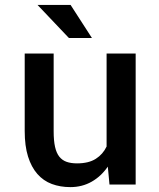

<svg xmlns="http://www.w3.org/2000/svg" viewBox="-20 -744 640 774"><path d="M414.6 -72.3Q387.7 -33.2 349.4 -11.5Q311 10.3 263.7 10.3Q222.7 10.3 188.7 -2.4Q154.8 -15.1 130.6 -42.7Q106.4 -70.3 93 -113Q79.6 -155.8 79.6 -215.8V-528.3H196.3V-214.8Q196.3 -176.8 201.9 -151.9Q207.5 -127 219.2 -112.3Q231 -97.7 248.5 -91.6Q266.1 -85.4 290.5 -85.4Q337.4 -85.4 366.2 -103.8Q395 -122.1 409.7 -153.3V-528.3H526.9V0H421.4ZM350.6 -590.8H257.8L131.3 -724.1H264.6Z"/></svg>

Font: Roboto Mono
Style: Regular
Weight: 500
Designer: Google
Version: Version 2.000986; 2015; ttfautohint (v1.3)